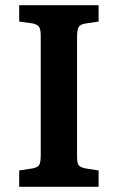

<svg xmlns="http://www.w3.org/2000/svg" viewBox="-20 -720 454 740"><path d="M54 0V-63L106 -71Q126 -75 131.5 -85Q137 -95 137 -122V-582Q137 -607 130.5 -616.5Q124 -626 104 -630L54 -637V-700H360V-637L307 -629Q289 -626 283 -615.5Q277 -605 277 -578V-118Q277 -92 283 -83.5Q289 -75 309 -71L360 -63V0Z"/></svg>

Font: Literata SemiBold
Style: Regular
Weight: 600
Designer: Latin by Veronika Burian and Jose Scaglione. Greek by Irene Vlachou. Cyrillic by Vera Evstafieva.
Foundry: TypeTogether
Version: Version 3.103; ttfautohint (v1.8.4.7-5d5b);gftools[0.9.29]